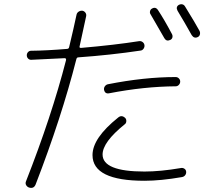

<svg xmlns="http://www.w3.org/2000/svg" viewBox="-20 -843 1040 913"><path d="M667 16.6Q419.9 16.6 419.9 -105.5Q419.9 -186.5 542 -284.2Q558.6 -297.9 575.2 -282.2Q581.1 -276.4 580.6 -266.6Q580.1 -256.8 573.2 -252Q467.8 -167 467.8 -108.4Q467.8 -27.3 667 -27.3Q742.2 -27.3 839.8 -43.9Q848.6 -45.9 856.4 -41Q864.3 -36.1 865.2 -26.9Q866.2 -17.6 860.8 -10.3Q855.5 -2.9 845.7 -1Q744.1 16.6 667 16.6ZM761.7 -661.1Q721.7 -731.4 696.3 -774.4Q691.4 -781.2 693.4 -789.6Q695.3 -797.9 702.1 -801.8Q719.7 -812.5 731.4 -794.9Q761.7 -749 797.9 -680.7Q801.8 -672.9 799.8 -665Q797.9 -657.2 790 -653.3Q771.5 -644.5 761.7 -661.1ZM831.1 -820.3Q838.9 -824.2 847.2 -822.3Q855.5 -820.3 860.4 -811.5Q909.2 -732.4 928.7 -696.3Q932.6 -688.5 930.7 -679.7Q928.7 -670.9 920.9 -667Q903.3 -658.2 891.6 -675.8Q858.4 -735.4 824.2 -792Q814.5 -810.5 831.1 -820.3ZM474.6 -417Q473.6 -425.8 479 -433.1Q484.4 -440.4 493.2 -442.4Q666 -476.6 815.4 -476.6Q824.2 -476.6 830.6 -470.2Q836.9 -463.9 836.9 -455.1Q836.9 -446.3 830.6 -439.5Q824.2 -432.6 815.4 -432.6Q665 -431.6 499 -399.4Q478.5 -395.5 474.6 -417ZM118.2 48.8Q109.4 45.9 104.5 37.6Q99.6 29.3 103.5 19.5Q225.6 -291 293.9 -556.6Q295.9 -565.4 288.1 -566.4Q178.7 -560.5 127.9 -558.6Q119.1 -558.6 113.3 -564.9Q107.4 -571.3 107.4 -580.1Q107.4 -588.9 113.3 -595.2Q119.1 -601.6 127.9 -601.6Q203.1 -602.5 297.9 -610.4Q306.6 -610.4 308.6 -618.2Q331.1 -711.9 343.8 -772.5Q345.7 -782.2 354 -787.6Q362.3 -793 372.1 -792Q380.9 -790 386.2 -782.7Q391.6 -775.4 389.6 -765.6Q377.9 -709 358.4 -622.1Q356.4 -615.2 365.2 -615.2Q524.4 -628.9 642.6 -647.5Q651.4 -648.4 658.7 -642.6Q666 -636.7 667 -627.9Q668 -619.1 662.6 -611.3Q657.2 -603.5 648.4 -602.5Q504.9 -581.1 352.5 -570.3Q344.7 -570.3 342.8 -560.5Q272.5 -284.2 149.4 34.2Q140.6 55.7 118.2 48.8Z"/></svg>

Font: Rounded-X Mgen+ 2m light
Style: Regular
Weight: 200
Designer: [Source Han Sans]
Ryoko NISHIZUKA  (kana & ideographs); Paul D. Hunt (Latin, Greek & Cyrillic); Wenlong ZHANG  (bopomofo
Version: Version 1.059.20150602